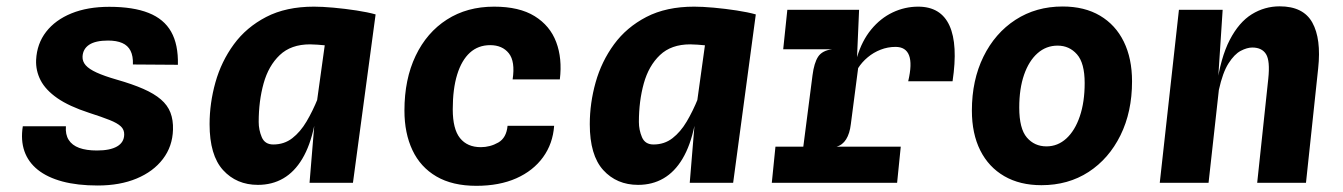

<svg xmlns="http://www.w3.org/2000/svg" viewBox="-20 -577 4240 606"><path d="M288.5 8.5Q224.5 8.5 177 -4.2Q129.5 -17 99.2 -41.2Q69 -65.5 57 -100Q45 -134.5 52 -178.5H188Q186 -152.5 196.8 -135.5Q207.5 -118.5 230 -110.2Q252.5 -102 286 -102Q327.5 -102 349.5 -114.8Q371.5 -127.5 372 -152Q372.5 -167.5 361.5 -178Q350.5 -188.5 326 -198.2Q301.5 -208 261 -221Q198 -241.5 161 -267.2Q124 -293 108.2 -323.5Q92.5 -354 94 -388Q96.5 -439 125.5 -476.5Q154.5 -514 205.5 -534.8Q256.5 -555.5 325 -555.5Q400.5 -555.5 449 -536.2Q497.5 -517 520.2 -476.8Q543 -436.5 541.5 -372.5L399.5 -373.5Q400.5 -400 392 -416.8Q383.5 -433.5 365.8 -441.2Q348 -449 321 -449Q281.5 -449 261.5 -435.8Q241.5 -422.5 240.5 -398Q240 -383 250.5 -371Q261 -359 285 -348Q309 -337 349 -325.5Q398 -311.5 432.2 -296.5Q466.5 -281.5 487.8 -263.2Q509 -245 518 -221.5Q527 -198 526 -167.5Q524.5 -115 494.2 -75.2Q464 -35.5 411.2 -13.5Q358.5 8.5 288.5 8.5Z M957 0 975 -218 1008.5 -459.5V-503.5L1165.5 -531.5L1094 0ZM794 6.5Q726.5 6.5 684 -40.2Q641.5 -87 641.5 -185Q641.5 -251.5 660 -317.2Q678.5 -383 718 -437Q757.5 -491 820.2 -523.5Q883 -556 971 -556Q996.5 -556 1032.8 -552.8Q1069 -549.5 1105 -544Q1141 -538.5 1165.5 -531.5L1117 -421.5Q1087.5 -425 1062.2 -428Q1037 -431 1016.8 -433Q996.5 -435 981.8 -436Q967 -437 958.5 -437Q898.5 -437 863 -403.2Q827.5 -369.5 812 -313.8Q796.5 -258 796.5 -192Q796.5 -167 806.2 -144Q816 -121 842.5 -121Q877 -121 902.5 -140.8Q928 -160.5 947.5 -193.5Q967 -226.5 983 -266L997.5 -229.5L972 -180.5Q959 -117.5 934.2 -76Q909.5 -34.5 874.2 -14Q839 6.5 794 6.5Z M1483.5 9.5Q1408 9.5 1357.5 -20Q1307 -49.5 1281.8 -103Q1256.5 -156.5 1256.5 -228Q1256.5 -327 1291.8 -400.8Q1327 -474.5 1390.5 -515.2Q1454 -556 1539.5 -556Q1619 -556 1667.5 -526Q1716 -496 1735.5 -444.2Q1755 -392.5 1747 -326.5H1598Q1606.5 -383 1586 -408.8Q1565.5 -434.5 1527 -434.5Q1489.5 -434.5 1463.2 -410.8Q1437 -387 1423 -341.8Q1409 -296.5 1409 -232Q1409 -169.5 1432 -141Q1455 -112.5 1497.5 -112.5Q1527 -112.5 1552.8 -127.2Q1578.5 -142 1582 -180H1729Q1725 -123.5 1694 -80.8Q1663 -38 1609.5 -14.2Q1556 9.5 1483.5 9.5Z M2157 0 2175 -218 2208.5 -459.5V-503.5L2365.5 -531.5L2294 0ZM1994 6.5Q1926.5 6.5 1884 -40.2Q1841.5 -87 1841.5 -185Q1841.5 -251.5 1860 -317.2Q1878.5 -383 1918 -437Q1957.5 -491 2020.2 -523.5Q2083 -556 2171 -556Q2196.5 -556 2232.8 -552.8Q2269 -549.5 2305 -544Q2341 -538.5 2365.5 -531.5L2317 -421.5Q2287.5 -425 2262.2 -428Q2237 -431 2216.8 -433Q2196.5 -435 2181.8 -436Q2167 -437 2158.5 -437Q2098.5 -437 2063 -403.2Q2027.5 -369.5 2012 -313.8Q1996.5 -258 1996.5 -192Q1996.5 -167 2006.2 -144Q2016 -121 2042.5 -121Q2077 -121 2102.5 -140.8Q2128 -160.5 2147.5 -193.5Q2167 -226.5 2183 -266L2197.5 -229.5L2172 -180.5Q2159 -117.5 2134.2 -76Q2109.5 -34.5 2074.2 -14Q2039 6.5 1994 6.5Z M2416 0 2427.5 -114H2823L2811.5 0ZM2452 -421.5 2465 -546H2691.5L2651 -421.5ZM2502 -10 2544.5 -339.5Q2549.5 -378.5 2562.2 -398Q2575 -417.5 2606.5 -421.5L2556.5 -454L2566.5 -525L2691.5 -546L2685 -396.5Q2700.5 -448.5 2729.8 -484Q2759 -519.5 2797.5 -537.8Q2836 -556 2878 -556Q2949.5 -556 2976.8 -496.2Q3004 -436.5 2986.5 -320.5H2846.5Q2859.5 -375.5 2849.2 -402.2Q2839 -429 2806.5 -429Q2782 -429 2759.5 -420.2Q2737 -411.5 2718.8 -396.2Q2700.5 -381 2688.5 -362L2665.5 -185.5Q2662 -155.5 2650.5 -137.2Q2639 -119 2620 -114L2655 -87L2645 -10Z M3267 7.5Q3199 7.5 3149.8 -21Q3100.5 -49.5 3074 -102.2Q3047.5 -155 3047.5 -228Q3047.5 -324 3084 -398.2Q3120.5 -472.5 3185.2 -514.5Q3250 -556.5 3334 -556.5Q3403 -556.5 3452 -527.5Q3501 -498.5 3527 -445.5Q3553 -392.5 3553 -320Q3553 -224 3516.5 -150Q3480 -76 3415.8 -34.2Q3351.5 7.5 3267 7.5ZM3283 -115Q3318.5 -115 3345.8 -140Q3373 -165 3388.2 -210Q3403.5 -255 3403.5 -315Q3403.5 -378 3379.2 -405.5Q3355 -433 3318 -433Q3282 -433 3254.8 -409Q3227.5 -385 3212.2 -341Q3197 -297 3197 -237.5Q3197 -171 3221 -143Q3245 -115 3283 -115Z M3640.5 0 3701 -546H3839L3821 -271L3819.5 -302.5Q3832.5 -395.5 3861.5 -451.2Q3890.5 -507 3931 -532Q3971.5 -557 4019 -557Q4093.5 -557 4122 -505.8Q4150.5 -454.5 4140.5 -361.5L4102 0H3948L3983 -328.5Q3989 -385 3976 -406Q3963 -427 3932.5 -427Q3916 -427 3896 -416.5Q3876 -406 3857.5 -377Q3839 -348 3827 -293L3794.5 0Z"/></svg>

Font: Spline Sans Mono
Style: Bold Italic
Weight: 700
Italic angle: -4°
Monospace: yes
Version: Version 1.004